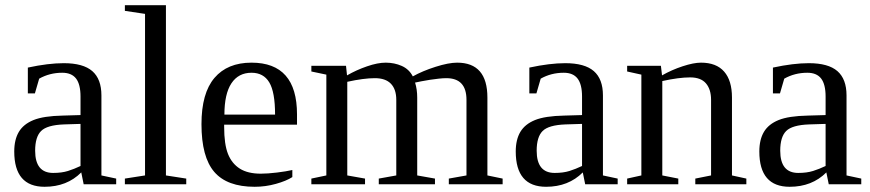

<svg xmlns="http://www.w3.org/2000/svg" viewBox="-20 -714 3371 744"><path d="M227.1 -469.2Q302.2 -469.2 337.6 -438.5Q373 -407.7 373 -344.2V-34.2L430.2 -22V0H304.2L294.9 -45.9Q239.3 9.8 152.8 9.8Q35.2 9.8 35.2 -127Q35.2 -172.9 53 -202.9Q70.8 -232.9 109.9 -248.8Q148.9 -264.6 223.1 -266.1L292 -268.1V-339.8Q292 -387.2 274.7 -409.7Q257.3 -432.1 221.2 -432.1Q172.4 -432.1 131.8 -409.2L115.2 -352.1H87.9V-452.1Q167 -469.2 227.1 -469.2ZM292 -233.9 228 -231.9Q162.6 -229.5 139.4 -206.5Q116.2 -183.6 116.2 -129.9Q116.2 -43.9 186 -43.9Q219.2 -43.9 243.4 -51.5Q267.6 -59.1 292 -70.8Z M623 -34.2 701.7 -22V0H463.9V-22L542 -34.2V-660.2L463.9 -671.9V-693.8H623Z M848.6 -231V-222.2Q848.6 -154.8 863.5 -117.4Q878.4 -80.1 909.4 -60.5Q940.4 -41 990.7 -41Q1017.1 -41 1053.2 -45.4Q1089.4 -49.8 1112.8 -55.2V-27.8Q1089.4 -12.7 1049.1 -1.5Q1008.8 9.8 966.8 9.8Q859.9 9.8 810.3 -47.9Q760.7 -105.5 760.7 -232.9Q760.7 -353 811 -412.1Q861.3 -471.2 954.6 -471.2Q1130.9 -471.2 1130.9 -271V-231ZM954.6 -432.1Q903.8 -432.1 876.7 -391.1Q849.6 -350.1 849.6 -270H1045.9Q1045.9 -357.4 1023.4 -394.8Q1001 -432.1 954.6 -432.1Z M1324.7 -421.9Q1361.3 -442.9 1402.3 -457Q1443.4 -471.2 1474.6 -471.2Q1508.3 -471.2 1536.9 -458.5Q1565.4 -445.8 1579.6 -418Q1617.2 -439 1667.7 -455.1Q1718.3 -471.2 1751.5 -471.2Q1868.7 -471.2 1868.7 -335.9V-34.2L1927.7 -22V0H1719.2V-22L1787.6 -34.2V-327.1Q1787.6 -411.1 1709.5 -411.1Q1696.8 -411.1 1679.9 -409.2Q1663.1 -407.2 1646.2 -404.8Q1629.4 -402.3 1614 -399.2Q1598.6 -396 1588.4 -394Q1596.7 -367.7 1596.7 -335.9V-34.2L1665.5 -22V0H1447.8V-22L1515.6 -34.2V-327.1Q1515.6 -367.7 1494.9 -389.4Q1474.1 -411.1 1432.6 -411.1Q1389.6 -411.1 1325.7 -397V-34.2L1394.5 -22V0H1186.5V-22L1244.6 -34.2V-424.8L1186.5 -437V-459H1320.8Z M2170.4 -469.2Q2245.6 -469.2 2281 -438.5Q2316.4 -407.7 2316.4 -344.2V-34.2L2373.5 -22V0H2247.6L2238.3 -45.9Q2182.6 9.8 2096.2 9.8Q1978.5 9.8 1978.5 -127Q1978.5 -172.9 1996.3 -202.9Q2014.2 -232.9 2053.2 -248.8Q2092.3 -264.6 2166.5 -266.1L2235.4 -268.1V-339.8Q2235.4 -387.2 2218 -409.7Q2200.7 -432.1 2164.6 -432.1Q2115.7 -432.1 2075.2 -409.2L2058.6 -352.1H2031.2V-452.1Q2110.4 -469.2 2170.4 -469.2ZM2235.4 -233.9 2171.4 -231.9Q2106 -229.5 2082.8 -206.5Q2059.6 -183.6 2059.6 -129.9Q2059.6 -43.9 2129.4 -43.9Q2162.6 -43.9 2186.8 -51.5Q2210.9 -59.1 2235.4 -70.8Z M2545.4 -421.9Q2583 -443.4 2625.5 -457.3Q2668 -471.2 2696.3 -471.2Q2755.9 -471.2 2786.1 -436.5Q2816.4 -401.9 2816.4 -335.9V-34.2L2872.1 -22V0H2674.3V-22L2735.4 -34.2V-327.1Q2735.4 -367.7 2715.6 -390.9Q2695.8 -414.1 2654.3 -414.1Q2610.4 -414.1 2546.4 -399.9V-34.2L2608.4 -22V0H2410.2V-22L2465.3 -34.2V-424.8L2410.2 -437V-459H2541Z M3114.3 -469.2Q3189.5 -469.2 3224.9 -438.5Q3260.3 -407.7 3260.3 -344.2V-34.2L3317.4 -22V0H3191.4L3182.1 -45.9Q3126.5 9.8 3040 9.8Q2922.4 9.8 2922.4 -127Q2922.4 -172.9 2940.2 -202.9Q2958 -232.9 2997.1 -248.8Q3036.1 -264.6 3110.4 -266.1L3179.2 -268.1V-339.8Q3179.2 -387.2 3161.9 -409.7Q3144.5 -432.1 3108.4 -432.1Q3059.6 -432.1 3019 -409.2L3002.4 -352.1H2975.1V-452.1Q3054.2 -469.2 3114.3 -469.2ZM3179.2 -233.9 3115.2 -231.9Q3049.8 -229.5 3026.6 -206.5Q3003.4 -183.6 3003.4 -129.9Q3003.4 -43.9 3073.2 -43.9Q3106.4 -43.9 3130.6 -51.5Q3154.8 -59.1 3179.2 -70.8Z"/></svg>

Font: Tinos
Style: Regular
Weight: 400
Designer: Steve Matteson
Foundry: Monotype Imaging Inc.
Version: Version 1.23